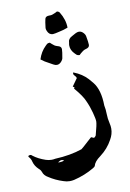

<svg xmlns="http://www.w3.org/2000/svg" viewBox="-132 -648 662 976"><g transform="rotate(-10 198.5 -159.5)"><path d="M147.5 270.5Q131.3 270.5 115.2 264.6Q75.2 252 42 230Q22.5 219.2 16.1 200.2Q12.7 189.5 3.4 182.1Q-17.1 163.1 -22.9 140.1Q-25.9 125 -37.1 113.3Q-38.1 112.8 -38.1 109.9Q-38.1 107.9 -36.6 106.9Q-31.7 104.5 -26.9 104.5Q-22.5 104.5 -17.6 109.9Q8.3 129.9 45.9 142.6Q60.5 147.5 75.7 147.5Q85 147.5 94.2 145.5Q172.4 142.1 233.9 121.1Q242.2 115.2 269.5 89.8L292.5 69.3L307.1 75.2Q314.5 70.3 317.4 64.9Q332.5 9.8 332.5 -5.4Q332.5 -18.1 323.5 -52Q314.5 -85.9 300.8 -115.2Q290 -142.6 250 -189.5Q253.4 -191.4 253.4 -193.4Q253.4 -196.3 245.6 -200.2Q259.3 -220.2 273.4 -239.3Q272.5 -246.1 265.6 -252.4Q258.8 -258.8 258.8 -265.1Q258.8 -268.1 260.3 -271L262.2 -270Q305.2 -253.4 333 -223.1L352.1 -200.7Q385.7 -159.7 386.7 -78.1Q391.1 -57.1 391.4 -33.4Q391.6 -9.8 397.9 16.6Q401.4 30.3 401.4 43.5Q401.4 72.3 385.3 99.6Q362.8 141.6 321.8 172.4Q291 194.3 285.6 216.8Q284.7 220.2 274.9 226.1Q227.1 254.4 169.9 268.1Q158.7 270.5 147.5 270.5ZM114.7 167Q127.4 167 137.2 161.6Q130.4 157.7 124.5 157.7Q117.2 157.7 105 166.5ZM186 -322.8Q177.2 -322.8 167.5 -328.4Q157.7 -334 147.9 -339.4Q127 -349.6 107.9 -364.7Q119.6 -402.8 146.5 -428.7L155.3 -437Q160.6 -440.4 169.4 -440.4Q174.8 -434.6 189.9 -422.9Q196.8 -418.5 204.6 -416.5Q224.6 -412.1 224.6 -397.5Q224.6 -384.3 218.3 -350.6Q216.3 -343.3 210.9 -336.9Q199.7 -322.8 186 -322.8ZM308.1 -352.1Q299.3 -352.1 293.9 -355.5L285.2 -363.8Q264.2 -384.3 264.2 -408.7Q264.2 -416 266.1 -423.3V-424.3Q266.1 -443.4 286.6 -453.6Q296.4 -459 306.2 -464.4Q315.9 -469.7 324.7 -469.7Q338.4 -469.7 349.6 -456.1Q355 -449.7 356.9 -442.4Q363.3 -408.2 363.3 -395Q363.3 -380.9 343.3 -376.5Q335.4 -374.5 328.6 -369.6Q313.5 -358.4 308.1 -352.1ZM192.9 -480.5Q173.3 -480.5 164.6 -502Q161.1 -509.8 161.1 -517.1Q165 -551.3 168.5 -564Q171.9 -576.7 190.4 -576.7H195.3Q202.1 -576.7 208.5 -579.1Q226.6 -585.9 232.9 -590.3Q242.2 -587.9 245.6 -583Q271.5 -541 271.5 -500Q249 -491.2 226.1 -486.8Q214.8 -484.4 206.5 -482.4Q198.2 -480.5 192.9 -480.5Z"/></g></svg>

Font: Kurland
Style: Regular
Weight: 400
Designer: GGBot
Version: 0.22